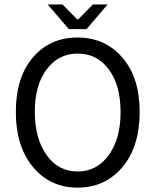

<svg xmlns="http://www.w3.org/2000/svg" viewBox="-20 -838 704 870"><path d="M190.9 -522.9Q137.2 -450.7 137.7 -330.6Q138.2 -210 190.9 -135.7Q243.7 -61 331.5 -61Q419.4 -61 473.1 -135.7Q526.9 -210.4 526.4 -331.5Q525.9 -452.6 472.7 -523.9Q419.9 -595.2 332 -595.2Q244.1 -595.2 190.9 -522.9ZM331.1 -668Q455.6 -668 534.2 -577.6Q612.8 -487.3 612.8 -330.6Q612.8 -173.8 534.7 -80.6Q456.1 12.2 332 12.2Q207.5 12.2 129.9 -80.6Q51.8 -174.3 51.8 -330.6Q51.8 -487.3 128.9 -577.6Q206.1 -668 331.1 -668ZM467.8 -817.9 372.1 -706.1H292L195.8 -817.9H263.2L330.1 -750H334L400.9 -817.9Z"/></svg>

Font: SourceSansPro-Regular
Style: Regular
Weight: 400
Designer: Paul D. Hunt
Foundry: Adobe Systems Incorporated
Version: Version 1.050;PS Version 1.000;hotconv 1.0.70;makeotf.lib2.5